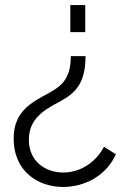

<svg xmlns="http://www.w3.org/2000/svg" viewBox="-20 -526 509 759"><path d="M260 -304C260 -208 216 -182 169 -156C101 -119 34 -84 34 22C34 151 130 213 229 213C317 213 401 167 438 84L391 54C362 111 302 156 230 156C161 156 94 113 94 26C94 -72 181 -103 233 -134C292 -169 318 -216 318 -304ZM258 -506V-399H317V-506Z"/></svg>

Font: Raleway Reg
Style: Regular
Weight: 400
Designer: Matt McInerney, Pablo Impallari, Rodrigo Fuenzalida
Foundry: Matt McInerney, Pablo Impallari, Rodrigo Fuenzalida
Version: Version 3.00 July 28, 2015